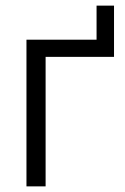

<svg xmlns="http://www.w3.org/2000/svg" viewBox="-20 -662 445 682"><path d="M74 0V-521H323V-642H385V-460H142V0Z"/></svg>

Font: Raleway-v4020
Style: Regular
Weight: 400
Designer: Matt McInerney, Pablo Impallari, Rodrigo Fuenzalida
Foundry: Matt McInerney, Pablo Impallari, Rodrigo Fuenzalida
Version: Version 4.020;PS 004.020;hotconv 1.0.88;makeotf.lib2.5.64775